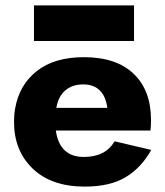

<svg xmlns="http://www.w3.org/2000/svg" viewBox="-20 -682 613 712"><path d="M378 -282Q366 -369 288 -369Q248 -369 222 -346.5Q196 -324 189 -282ZM187 -198Q201 -100 291 -100Q371 -100 405 -158L541 -126Q504 -60 446 -25Q388 10 294 10Q171 10 101.5 -56.5Q32 -123 32 -230Q32 -258 36 -279Q51 -367 116.5 -418.5Q182 -470 291 -470Q411 -470 475.5 -408.5Q540 -347 540 -237Q540 -214 538 -198ZM106 -530V-662H477V-530Z"/></svg>

Font: renner_700bold
Style: Bold
Weight: 700
Version: Version 003.000 ; ttfautohint (v0.97) -l 8 -r 50 -G 200 -x 1